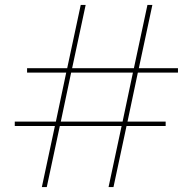

<svg xmlns="http://www.w3.org/2000/svg" viewBox="-20 -760 783 780"><path d="M478 -266 520 -465H269L227 -266ZM421 0 474 -248H223L170 0H150L203 -248H40V-266H207L249 -465H90V-483H253L308 -740H328L273 -483H524L579 -740H599L544 -483H703V-465H540L498 -266H653V-248H494L441 0Z"/></svg>

Font: SVN-Poppins Thin
Style: Regular
Weight: 100
Designer: Ninad Kale (Devanagari), Jonny Pinhorn (Latin)
Foundry: Indian Type Foundry
Version: Version 3.002 2017